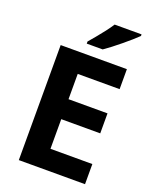

<svg xmlns="http://www.w3.org/2000/svg" viewBox="-168 -1027 897 1120"><g transform="rotate(20 280.0 -467.0)"><path d="M501 0H90V-714H501V-590H241V-433H483V-309H241V-125H501ZM512 -924Q498 -910 475 -890Q452 -870 425.5 -848Q399 -826 373.5 -806.5Q348 -787 329 -774H230V-787Q246 -806 267.5 -831.5Q289 -857 310 -884.5Q331 -912 345 -934H512Z"/></g></svg>

Font: Noto Sans Duployan
Style: Bold
Weight: 700
Designer: David Corbett
Foundry: David Corbett
Version: Version 3.001